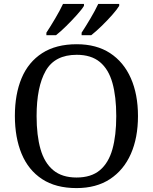

<svg xmlns="http://www.w3.org/2000/svg" viewBox="-20 -951 782 981"><path d="M371 10Q265 10 195 -36Q125 -82 90.5 -165Q56 -248 56 -359Q56 -470 90.5 -552Q125 -634 195.5 -679.5Q266 -725 372 -725Q473 -725 542.5 -679.5Q612 -634 648.5 -551.5Q685 -469 685 -358Q685 -247 648.5 -164.5Q612 -82 542 -36Q472 10 371 10ZM371 -44Q446 -44 490.5 -81.5Q535 -119 554.5 -189Q574 -259 574 -358Q574 -457 554.5 -527Q535 -597 490.5 -634Q446 -671 372 -671Q260 -671 213.5 -589Q167 -507 167 -358Q167 -259 187 -189Q207 -119 252 -81.5Q297 -44 371 -44ZM397 -784Q418 -816 442 -856.5Q466 -897 482 -931H589V-921Q579 -904 553.5 -875Q528 -846 498.5 -817.5Q469 -789 446 -771H397ZM217 -784Q238 -816 262 -856.5Q286 -897 302 -931H409V-921Q399 -904 373 -875Q347 -846 318 -817.5Q289 -789 266 -771H217Z"/></svg>

Font: Noto Serif Khmer
Style: Regular
Weight: 400
Designer: Danh Hong and the Monotype Design Team
Foundry: Monotype Imaging Inc.
Version: Version 2.003